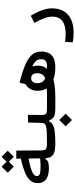

<svg xmlns="http://www.w3.org/2000/svg" viewBox="705 -1409 934 2384"><g transform="rotate(-90 1172.0 -217.0)"><path d="M280.3 -76.7Q219.7 -76.7 177.2 -91.3Q134.8 -106 112.5 -137Q90.3 -168 90.3 -217.8Q90.3 -273.9 126.2 -312.3Q162.1 -350.6 233.6 -378.4Q305.2 -406.2 411.6 -430.2L419.9 -334Q335.9 -319.3 282.5 -303.5Q229 -287.6 203.4 -269Q177.7 -250.5 177.7 -227.1Q177.7 -198.2 206.1 -189.2Q234.4 -180.2 299.3 -180.2Q315.9 -180.2 336.9 -181.4Q357.9 -182.6 379.2 -184.3Q400.4 -186 417 -188L421.9 -118.2H386.7Q376 -94.2 349.1 -85.4Q322.3 -76.7 280.3 -76.7ZM580.1 2.9Q511.2 2.9 471.9 -10Q432.6 -22.9 416 -54Q399.4 -85 398.4 -139.6L393.6 -481.9H494.1L496.1 -175.8Q496.6 -142.6 503.7 -126.5Q510.7 -110.4 530 -105.5Q549.3 -100.6 585.9 -100.6Q606.4 -100.6 614.5 -91.1Q622.6 -81.5 622.6 -56.2Q622.6 -26.9 613.8 -12Q605 2.9 580.1 2.9ZM417 -512.7 341.3 -587.9 417 -664.1 492.7 -587.9ZM294.9 -512.7 219.2 -587.9 294.9 -664.1 370.6 -587.9Z M580.1 2.9 585.9 -100.6Q672.4 -100.6 722.9 -103Q773.4 -105.5 798.1 -112.8Q822.8 -120.1 830.3 -134.8Q837.9 -149.4 838.4 -174.3L842.3 -335.4L938.5 -337.4L936 -179.2Q936 -143.6 928.5 -124Q920.9 -104.5 910.4 -94Q899.9 -83.5 890.1 -74.2L857.4 -73.7Q842.8 -44.9 814 -28.1Q785.2 -11.2 730 -4.2Q674.8 2.9 580.1 2.9ZM1166 2.9Q1135.3 2.9 1108.6 2.9Q1082 2.9 1057.1 2.9Q1032.2 2.9 1007.3 2.9Q955.6 2.9 926 -9.3Q896.5 -21.5 882.6 -45.2Q868.7 -68.8 863.8 -102.1L936 -179.2Q936 -143.6 941.9 -127Q947.8 -110.4 965.3 -105.5Q982.9 -100.6 1018.6 -100.6Q1057.1 -100.6 1091.6 -100.6Q1126 -100.6 1171.9 -100.6Q1190.4 -100.6 1199.5 -87.6Q1208.5 -74.7 1208.5 -56.2Q1208.5 -22 1196 -9.5Q1183.6 2.9 1166 2.9ZM874 209.5 795.4 130.9 874 51.8 952.6 130.9Z M1166 2.9Q1151.9 2.9 1144.8 -8.1Q1137.7 -19 1137.7 -56.2Q1137.7 -85 1146.7 -92.8Q1155.8 -100.6 1171.9 -100.6Q1210.9 -100.6 1236.1 -101.8Q1261.2 -103 1281.5 -105Q1301.8 -106.9 1325.7 -109.4Q1399.9 -117.2 1427.5 -144.8Q1455.1 -172.4 1455.1 -218.3Q1455.1 -257.8 1438.7 -277.6Q1422.4 -297.4 1394 -297.4Q1365.7 -297.4 1348.6 -277.8Q1331.5 -258.3 1331.5 -220.2Q1331.5 -175.8 1354 -149.7Q1376.5 -123.5 1423.1 -112.1Q1469.7 -100.6 1541.5 -100.6Q1592.8 -100.6 1610.8 -119.9Q1628.9 -139.2 1628.9 -168.5Q1628.9 -181.6 1626.5 -198Q1624 -214.4 1610.6 -232.7Q1597.2 -251 1564.2 -270.8Q1531.2 -290.5 1470.9 -310.3Q1410.6 -330.1 1314 -349.1L1337.9 -441.4Q1462.4 -409.7 1539.1 -378.4Q1615.7 -347.2 1655.8 -314.2Q1695.8 -281.2 1710 -244.9Q1724.1 -208.5 1724.1 -166Q1724.1 -123 1707.8 -84.5Q1691.4 -45.9 1648.9 -21.5Q1606.4 2.9 1527.8 2.9Q1448.2 2.9 1382.1 -19.3Q1315.9 -41.5 1276.4 -90.1Q1236.8 -138.7 1236.8 -217.3Q1236.8 -270.5 1259.3 -308.1Q1281.7 -345.7 1318.8 -366Q1356 -386.2 1400.4 -386.2Q1451.2 -386.2 1484.1 -360.4Q1517.1 -334.5 1533 -295.4Q1548.8 -256.3 1548.8 -217.3Q1548.8 -153.3 1520.3 -115.7Q1491.7 -78.1 1433.6 -46.9Q1378.9 -17.1 1310.1 -7.1Q1241.2 2.9 1166 2.9Z M1959 230Q1919.9 230 1892.8 227.3Q1865.7 224.6 1838.4 217.3L1844.7 123.5Q1872.6 127 1893.8 129.2Q1915 131.3 1944.3 131.3Q2049.3 131.3 2103.5 90.1Q2157.7 48.8 2157.7 -34.7Q2157.7 -79.6 2138.9 -131.1Q2120.1 -182.6 2079.6 -256.3L2168 -302.2Q2214.4 -227.1 2237.3 -161.9Q2260.3 -96.7 2260.3 -38.1Q2260.3 47.9 2224.6 107.7Q2189 167.5 2121.6 198.7Q2054.2 230 1959 230Z"/></g></svg>

Font: Cascadia Code
Style: Regular
Weight: 400
Designer: Aaron Bell
Foundry: Saja Typeworks
Version: Version 2404.023